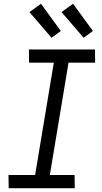

<svg xmlns="http://www.w3.org/2000/svg" viewBox="-20 -997 540 1017"><path d="M376 0H26L25 -70H166L265 -665H134L133 -735H483L484 -665H343L244 -70H375ZM423 -797 306 -933 367 -977 472 -833ZM253 -797 136 -933 197 -977 302 -833Z"/></svg>

Font: Iosevka Term Curly Oblique
Style: Regular
Weight: 400
Italic angle: -9°
Designer: Belleve Invis
Foundry: Belleve Invis
Version: Version 32.3.0